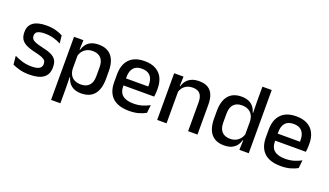

<svg xmlns="http://www.w3.org/2000/svg" viewBox="-75 -1190 3235 1890"><g transform="rotate(20 1542.0 -245.0)"><path d="M220 11.5Q161 11.5 116.5 -0.8Q72 -13 42 -27.5L33 -117Q70 -98.5 114.5 -84.8Q159 -71 214.5 -71Q268 -71 293.8 -86.8Q319.5 -102.5 319.5 -133.5V-137.5Q319.5 -157.5 309 -170.8Q298.5 -184 271.8 -194.5Q245 -205 196 -216Q134.5 -230 99 -249Q63.5 -268 48.2 -295.8Q33 -323.5 33 -362.5V-367Q33 -433 79 -467Q125 -501 217 -501Q275 -501 318 -488.5Q361 -476 389 -460L398 -378.5Q364.5 -396.5 321.8 -408.8Q279 -421 227 -421Q191.5 -421 170 -414.2Q148.5 -407.5 139 -395.2Q129.5 -383 129.5 -366V-362.5Q129.5 -344 139.5 -330.2Q149.5 -316.5 175.2 -305.8Q201 -295 247 -285Q309 -272 346 -254.5Q383 -237 399.5 -209.8Q416 -182.5 416 -139.5V-132Q416 -60.5 367 -24.5Q318 11.5 220 11.5Z M762.5 11Q719 11 687.8 -2.8Q656.5 -16.5 637 -41.8Q617.5 -67 608.5 -100.5H576L603.5 -193Q605 -152 621 -124.8Q637 -97.5 665.2 -84Q693.5 -70.5 730.5 -70.5Q787 -70.5 817 -103.2Q847 -136 847 -199.5V-293Q847 -355.5 817.2 -388Q787.5 -420.5 730.5 -420.5Q696.5 -420.5 670 -407.5Q643.5 -394.5 626.2 -372.2Q609 -350 602 -321.5L579 -388.5H607.5Q616 -419.5 634.5 -444.8Q653 -470 685.2 -485Q717.5 -500 766.5 -500Q854 -500 899.8 -445Q945.5 -390 945.5 -284.5V-207Q945.5 -100.5 899.5 -44.8Q853.5 11 762.5 11ZM508 172V-489H606L602 -374.5L603.5 -345.5V-140.5L603 -121.5L605.5 17V172Z M1265.5 11.5Q1148.5 11.5 1090.2 -44.2Q1032 -100 1032 -205V-285Q1032 -388.5 1086.2 -445.2Q1140.5 -502 1244.5 -502Q1315 -502 1362 -476.2Q1409 -450.5 1432.5 -403.5Q1456 -356.5 1456 -292V-273.5Q1456 -256.5 1454.5 -239Q1453 -221.5 1450.5 -205.5H1360.5Q1361.5 -231.5 1361.8 -254.5Q1362 -277.5 1362 -296.5Q1362 -337 1349 -365Q1336 -393 1310 -407.8Q1284 -422.5 1244.5 -422.5Q1186 -422.5 1157.5 -389.2Q1129 -356 1129 -294.5V-248.5L1129.5 -237V-193.5Q1129.5 -166 1137.8 -143.5Q1146 -121 1164.2 -104.8Q1182.5 -88.5 1211.5 -79.8Q1240.5 -71 1282 -71Q1329 -71 1370.2 -83Q1411.5 -95 1448 -115L1439 -31.5Q1406 -12 1362.2 -0.2Q1318.5 11.5 1265.5 11.5ZM1084 -205.5V-279H1430.5V-205.5Z M1881 0V-302Q1881 -337.5 1871.2 -363.5Q1861.5 -389.5 1839.2 -404Q1817 -418.5 1778.5 -418.5Q1743 -418.5 1717 -405.5Q1691 -392.5 1674.8 -370.5Q1658.5 -348.5 1651.5 -320.5L1635.5 -388.5H1656.5Q1665 -419.5 1684.5 -444.8Q1704 -470 1736.5 -485Q1769 -500 1817 -500Q1874.5 -500 1910 -478.2Q1945.5 -456.5 1962.2 -415Q1979 -373.5 1979 -313V0ZM1557 0V-489H1655L1651 -374.5L1655 -368.5V0Z M2257.5 11Q2170 11 2124.2 -44Q2078.5 -99 2078.5 -204.5V-282Q2078.5 -388.5 2124.8 -444.2Q2171 -500 2261.5 -500Q2305 -500 2336.2 -486.2Q2367.5 -472.5 2387.2 -447.5Q2407 -422.5 2415.5 -388.5H2448L2420.5 -298Q2419 -338 2403 -365.2Q2387 -392.5 2359 -406.5Q2331 -420.5 2293.5 -420.5Q2237 -420.5 2207 -388Q2177 -355.5 2177 -291.5V-198Q2177 -135.5 2206.8 -103Q2236.5 -70.5 2293.5 -70.5Q2328 -70.5 2354.2 -83.5Q2380.5 -96.5 2398 -119Q2415.5 -141.5 2422 -169.5L2445 -100.5H2416.5Q2408.5 -70 2389.8 -44.5Q2371 -19 2339 -4Q2307 11 2257.5 11ZM2418 0 2422 -114.5 2420.5 -145.5V-348.5L2421 -367.5L2418.5 -506V-662H2516V0Z M2854.5 11.5Q2737.5 11.5 2679.2 -44.2Q2621 -100 2621 -205V-285Q2621 -388.5 2675.2 -445.2Q2729.5 -502 2833.5 -502Q2904 -502 2951 -476.2Q2998 -450.5 3021.5 -403.5Q3045 -356.5 3045 -292V-273.5Q3045 -256.5 3043.5 -239Q3042 -221.5 3039.5 -205.5H2949.5Q2950.5 -231.5 2950.8 -254.5Q2951 -277.5 2951 -296.5Q2951 -337 2938 -365Q2925 -393 2899 -407.8Q2873 -422.5 2833.5 -422.5Q2775 -422.5 2746.5 -389.2Q2718 -356 2718 -294.5V-248.5L2718.5 -237V-193.5Q2718.5 -166 2726.8 -143.5Q2735 -121 2753.2 -104.8Q2771.5 -88.5 2800.5 -79.8Q2829.5 -71 2871 -71Q2918 -71 2959.2 -83Q3000.5 -95 3037 -115L3028 -31.5Q2995 -12 2951.2 -0.2Q2907.5 11.5 2854.5 11.5ZM2673 -205.5V-279H3019.5V-205.5Z"/></g></svg>

Font: Anek Gujarati Medium
Style: Regular
Weight: 500
Designer: Mrunmayee Ghaisas (Gujarati), Yesha Goshar (Latin)
Foundry: Ek Type
Version: Version 1.003